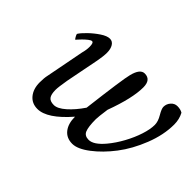

<svg xmlns="http://www.w3.org/2000/svg" viewBox="-85 -616 807 807"><g transform="rotate(45 318.0 -212.5)"><path d="M189.5 -424.8Q205.1 -424.8 213.9 -410.6Q222.7 -396.5 222.7 -374Q222.7 -354 216.8 -322.3L187.5 -172.9Q179.7 -127.4 179.7 -111.3Q179.7 -84 188.5 -72.3Q197.3 -60.5 219.7 -60.5Q241.2 -60.5 270 -85.9Q298.8 -111.3 325.2 -150.4Q348.6 -343.3 357.4 -376Q369.6 -424.8 396.5 -424.8Q433.6 -424.8 433.6 -378.9Q433.6 -314.5 393.6 -206.1Q390.1 -181.6 388.4 -166Q386.7 -150.4 386.7 -143.6Q386.7 -97.7 395 -78.6Q402.8 -60.5 426.8 -60.5Q456.1 -60.5 492.7 -104Q517.1 -133.3 536.6 -169.2Q556.2 -205.1 567.6 -240.2Q579.1 -275.4 579.1 -301.8Q579.1 -321.8 564.9 -345.7Q550.8 -369.6 550.8 -380.9Q550.8 -398.4 562.5 -411.6Q574.2 -424.8 590.8 -424.8Q609.9 -424.8 622.1 -417Q635.7 -391.6 635.7 -360.4Q635.7 -298.8 609.4 -231.9Q583 -165 544.9 -115.2Q506.8 -65.4 463.9 -32.7Q420.9 0 389.6 0Q355.5 0 336.4 -23.9Q317.4 -47.9 317.4 -88.9Q240.2 0 182.6 0Q149.4 0 129.9 -23.9Q110.4 -47.9 110.4 -85.9Q110.4 -112.3 114.3 -128.9L147.5 -300.8Q153.3 -321.3 153.3 -339.8Q153.3 -364.3 143.6 -364.3Q137.7 -364.3 127.9 -356.4Q118.2 -348.6 108.6 -339.1Q99.1 -329.6 94.7 -324.2L89.8 -318.4Q87.9 -318.4 82.5 -327.6Q77.1 -336.9 77.1 -340.8Q85 -354 105.5 -373.8Q126 -393.6 149.4 -409.2Q172.9 -424.8 189.5 -424.8Z"/></g></svg>

Font: Metal
Style: Regular
Weight: 400
Designer: Danh Hong
Version: Version 8.002; ttfautohint (v1.8.3)